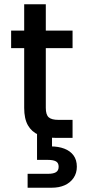

<svg xmlns="http://www.w3.org/2000/svg" viewBox="-20 -644 411 897"><path d="M93 -624H194V-140Q194 -108 207.5 -96Q221 -84 253 -84H319V0H238Q193 0 160.5 -14Q128 -28 110.5 -58.5Q93 -89 93 -140ZM32 -419V-501H319V-419ZM223 43 217 40Q253 40 280.5 50.5Q308 61 323.5 82Q339 103 339 135Q339 165 323.5 187.5Q308 210 282 221.5Q256 233 222 233H109V168H205Q229 168 241.5 160.5Q254 153 254 135Q254 117 241.5 110Q229 103 205 103H153V-55H223Z"/></svg>

Font: Albert Sans Medium
Style: Regular
Weight: 500
Designer: Andreas Rasmussen
Foundry: a.Foundry
Version: Version 1.025